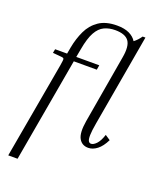

<svg xmlns="http://www.w3.org/2000/svg" viewBox="-172 -849 944 1161"><g transform="rotate(20 299.5 -268.5)"><path d="M204 -457 86 213H26L136 -408Q142 -443 140 -449.5Q138 -456 123 -457L68 -462L73 -487H150L158 -531Q169 -589 192.5 -639Q216 -689 260.5 -719.5Q305 -750 377 -750Q425 -750 456 -735Q487 -720 502 -695Q526 -713 544 -740H562L459 -150Q450 -99 449.5 -72Q449 -45 455 -34.5Q461 -24 472 -24Q487 -24 505.5 -43Q524 -62 538 -105L571 -83Q549 -38 521 -16.5Q493 5 464 5Q423 5 404 -29.5Q385 -64 398 -142L473 -579Q487 -656 463.5 -688Q440 -720 376 -720Q337 -720 306 -705.5Q275 -691 253.5 -652.5Q232 -614 219 -541L209 -487H357L352 -457Z"/></g></svg>

Font: Inria Serif Light
Style: Italic
Weight: 300
Italic angle: -10°
Designer: Black Foundry Team
Foundry: Black Foundry
Version: Version 1.000; ttfautohint (v1.8.3)